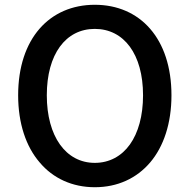

<svg xmlns="http://www.w3.org/2000/svg" viewBox="-20 -770 794 804"><path d="M146 -90C202 -23 283 14 377 14C472 14 552 -23 609 -90C665 -156 698 -253 698 -371C698 -608 567 -750 377 -750C188 -750 56 -609 56 -371C56 -253 89 -156 146 -90ZM231 -165C196 -214 176 -285 176 -371C176 -543 255 -649 377 -649C499 -649 579 -543 579 -371C579 -285 559 -214 524 -165C489 -116 438 -88 377 -88C316 -88 266 -116 231 -165Z"/></svg>

Font: GenSekiGothic2 TW M
Style: Regular
Weight: 500
Version: Version 2.100;PS 2.1;hotconv 16.6.51;makeotf.lib2.5.65220 DE